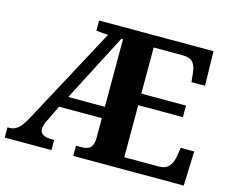

<svg xmlns="http://www.w3.org/2000/svg" viewBox="-100 -856 1200 997"><g transform="rotate(15 500.0 -357.0)"><path d="M0 0V-55H11Q37.7 -55 58.4 -74Q79 -93 100 -133L380 -654L316 -659V-714H931L935 -529H862L857 -576Q854 -613 838.2 -632.1Q822.4 -651.1 784 -652H626V-404H866V-342H626V-62H812Q848 -62 866 -83Q884 -104 889 -139L896.8 -185H969L962.2 0H368V-55H397Q418 -55 432.5 -61Q447 -67 453.6 -81.5Q460.2 -96.1 461 -119V-228H231L192 -147Q182.9 -131.4 178.9 -116.9Q175 -102.3 175 -93Q175 -74.1 190.2 -64.5Q205.5 -55 234 -55H251V0ZM264 -289H461V-652H452Z"/></g></svg>

Font: Noto Serif Hentaigana EL
Style: Regular
Weight: 400
Designer: Kazuhiro Yamada
Foundry: nipponia
Version: Version 1.000